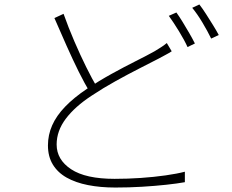

<svg xmlns="http://www.w3.org/2000/svg" viewBox="-20 -814 1040 861"><path d="M750 -584Q738 -576 723.5 -568.5Q709 -561 691 -551Q656 -533 605 -507Q554 -481 498 -450Q442 -419 391 -385Q316 -336 275 -281.5Q234 -227 234 -166Q234 -98 299 -55Q364 -12 494 -12Q552 -12 611 -16Q670 -20 722.5 -27.5Q775 -35 809 -44V3Q776 9 725.5 14.5Q675 20 616.5 23.5Q558 27 497 27Q430 27 374.5 16Q319 5 279 -17.5Q239 -40 217 -76Q195 -112 195 -162Q195 -209 214 -252Q233 -295 272 -335.5Q311 -376 369 -415Q423 -451 480 -482.5Q537 -514 588 -539.5Q639 -565 673 -584Q689 -594 702 -602Q715 -610 728 -621ZM265 -752Q287 -690 313.5 -628.5Q340 -567 366.5 -513.5Q393 -460 416 -421L384 -400Q360 -438 333 -492.5Q306 -547 278 -610Q250 -673 224 -733ZM771 -758Q784 -740 799 -715.5Q814 -691 828.5 -666Q843 -641 854 -619L821 -603Q807 -634 782.5 -674Q758 -714 737 -743ZM874 -794Q888 -776 904 -751Q920 -726 935.5 -701Q951 -676 961 -657L927 -641Q911 -674 888 -712.5Q865 -751 842 -779Z"/></svg>

Font: Noto Sans SC Thin ExtraLight
Style: Regular
Weight: 250
Version: Version 2.004-H2;hotconv 1.0.118;makeotfexe 2.5.65603